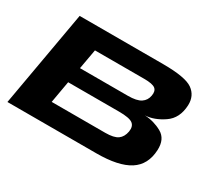

<svg xmlns="http://www.w3.org/2000/svg" viewBox="-125 -923 1314 1171"><g transform="rotate(30 532.0 -337.5)"><path d="M20.5 0H646Q802 0 878.5 -49Q955 -98 960 -203Q964 -283 908.2 -314.2Q852.5 -345.5 787.5 -348.5Q850.5 -351.5 915.8 -395.8Q981 -440 985 -534Q987.5 -602 936 -638.5Q884.5 -675 727 -675H139.5ZM254 -135.5 281 -289.5H639.5Q712 -289.5 735.8 -272Q759.5 -254.5 753 -215Q745.5 -174 718.8 -154.8Q692 -135.5 631 -135.5ZM300.5 -400 325.5 -539.5H672.5Q731.5 -539.5 750.8 -524Q770 -508.5 763.5 -474Q757.5 -438.5 728.8 -419.2Q700 -400 637.5 -400Z"/></g></svg>

Font: Anybody ExtraExpanded
Style: Bold Italic
Weight: 700
Width: 8
Italic angle: -10°
Version: Version 1.113;gftools[0.9.25]